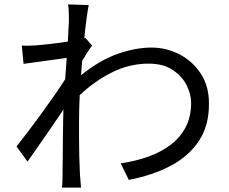

<svg xmlns="http://www.w3.org/2000/svg" viewBox="-20 -814 1040 872"><path d="M293 -720Q293 -737 292.5 -756Q292 -775 289 -794L383 -791Q379 -772 373.5 -732.5Q368 -693 363 -640L368 -642L398 -607Q388 -594 376 -575Q364 -556 353 -537L348 -472Q431 -540 513.5 -569Q596 -598 667 -598Q736 -598 795.5 -567Q855 -536 892 -479.5Q929 -423 929 -345Q930 -245 884 -175Q838 -105 756 -61.5Q674 -18 565 3L528 -72Q591 -81 649 -101Q707 -121 752 -154Q797 -187 822.5 -235Q848 -283 848 -347Q848 -386 827.5 -427Q807 -468 764 -496.5Q721 -525 655 -525Q568 -525 489 -485.5Q410 -446 342 -382Q339 -319 339 -264Q339 -219 339 -181Q339 -143 340 -105.5Q341 -68 343 -23Q344 -10 345.5 7Q347 24 348 38H261Q263 27 263.5 9Q264 -9 264 -21Q265 -69 265 -106.5Q265 -144 265.5 -183.5Q266 -223 267 -277L268 -316Q244 -280 215 -238Q186 -196 157.5 -155Q129 -114 105 -80L55 -149Q76 -175 106 -214.5Q136 -254 168 -298Q200 -342 228.5 -383Q257 -424 276 -454L283 -551L87 -524L79 -607Q96 -606 111 -606.5Q126 -607 144 -608Q169 -610 209 -614.5Q249 -619 288 -625Z"/></svg>

Font: Go Noto Current
Style: Regular
Weight: 400
Designer: Monotype Design Team
Foundry: Monotype Imaging Inc.
Version: Version 2.007; ttfautohint (v1.8) -l 8 -r 50 -G 200 -x 14 -D